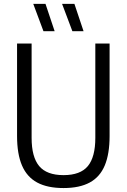

<svg xmlns="http://www.w3.org/2000/svg" viewBox="-20 -966 657 996"><path d="M309.5 9.5Q226 9.5 172.8 -19.2Q119.5 -48 94 -107.8Q68.5 -167.5 68.5 -260.5V-740H144V-251Q144 -151.5 183.2 -104.5Q222.5 -57.5 309.5 -57.5Q397 -57.5 435.8 -104.5Q474.5 -151.5 474.5 -251V-740H548.5V-260.5Q548.5 -167.5 523.5 -107.8Q498.5 -48 445.5 -19.2Q392.5 9.5 309.5 9.5ZM355.5 -804 302 -946H366L413.5 -804ZM205.5 -804 152.5 -946H216L263.5 -804Z"/></svg>

Font: Encode Sans SC Condensed
Style: Regular
Weight: 400
Width: 3
Designer: Multiple Designers
Foundry: Impallari Type
Version: Version 3.002